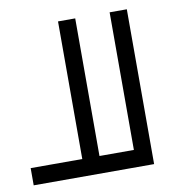

<svg xmlns="http://www.w3.org/2000/svg" viewBox="-68 -624 636 687"><g transform="rotate(-10 250.0 -281.0)"><path d="M187.5 -62.5H0V0H437.5V-562.5H375Q375 -562.5 375 -62.5H250Q250 -62.5 250 -562.5H187.5Q187.5 -562.5 187.5 -62.5Z"/></g></svg>

Font: BFUnifontExMono
Style: Regular
Weight: 500
Version: Version 15.0.06